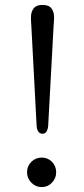

<svg xmlns="http://www.w3.org/2000/svg" viewBox="-20 -754 340 781"><path d="M153 -734Q178.5 -734 189.2 -720Q200 -706 200 -684Q200 -678 199.5 -668Q199 -658 198 -648.5L176 -242.5Q173 -210 153 -210Q132 -210 129 -241.5L107.5 -648.5Q106.5 -658 106.2 -668Q106 -678 106 -684Q106 -706 117 -720Q128 -734 153 -734ZM149.5 7Q125 7 107.5 -11Q90 -29 90 -53Q90 -78.5 107.5 -95.8Q125 -113 149.5 -113Q174.5 -113 191.5 -95.8Q208.5 -78.5 208.5 -53Q208.5 -29 191.5 -11Q174.5 7 149.5 7Z"/></svg>

Font: Fraunces 9pt SuperSoft Light
Style: Regular
Weight: 300
Version: Version 1.000;[b76b70a41]